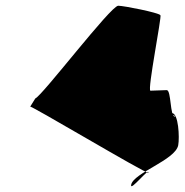

<svg xmlns="http://www.w3.org/2000/svg" viewBox="-20 -688 643 669"><path d="M85 -316 103 -345C127 -354 366 -668 392 -668C411 -668 533 -644 539 -635C544 -630 493 -374 504 -372C507 -372 557 -374 561 -374C577 -374 572 -282 589 -282C599 -282 564 -294 579 -294C602 -294 606 -209 601 -182C591 -130 445 -86 437 -44C432 -18 501 -107 497 -86C495 -78 70 -332 85 -316Z"/></svg>

Font: Recovery
Style: Obl
Weight: 400
Version: Version 0.27